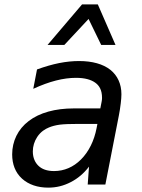

<svg xmlns="http://www.w3.org/2000/svg" viewBox="-20 -837 642 871"><path d="M195.8 -633.3H272L381.8 -751L439 -633.3H503.9L423.8 -816.9H352.1ZM198.7 14.2C235.8 14.2 268.6 5.9 300.8 -10.7C332.5 -26.9 360.4 -50.3 383.8 -81.1L377.9 0H458L519 -312C522.5 -330.1 525.4 -347.2 527.8 -368.2C529.8 -385.3 530.8 -398.4 530.8 -409.7C530.8 -456.5 512.7 -494.6 481 -520C447.3 -546.9 397.9 -560.1 338.4 -560.1C310.5 -560.1 279.8 -557.1 248 -550.8C216.3 -544.4 183.1 -534.7 147.9 -522L130.9 -434.1C167 -450.7 201.2 -463.4 233.9 -471.7C266.1 -480 296.9 -483.9 324.7 -483.9C364.7 -483.9 393.1 -475.6 412.1 -461.9C429.7 -449.2 442.9 -429.7 442.9 -392.6C442.9 -391.6 442.9 -387.7 442.4 -384.3L440.9 -375L435.1 -345.2H314.9C230 -345.2 159.7 -325.7 110.4 -288.1C61 -250.5 35.2 -196.3 35.2 -136.7C35.2 -92.3 49.3 -54.2 80.1 -26.4C109.9 0.5 150.9 14.2 198.7 14.2ZM225.1 -61C192.9 -61 169.9 -69.8 154.3 -85C140.6 -98.1 128.9 -119.1 128.9 -149.9C128.9 -173.3 135.7 -195.8 148.9 -215.8C165 -240.2 185.5 -252 202.1 -258.8C214.8 -264.2 232.4 -269 251.5 -271.5C270.5 -273.9 299.3 -274.9 337.9 -274.9H421.9L418 -254.9C407.2 -199.2 383.3 -149.4 347.2 -113.3C313 -79.1 271.5 -61 225.1 -61Z"/></svg>

Font: Hack
Style: Oblique
Weight: 400
Italic angle: -12°
Monospace: yes
Designer: Christopher Simpkins
Foundry: Christopher Simpkins
Version: Version 2.010